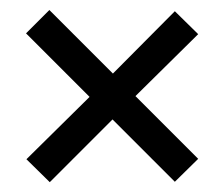

<svg xmlns="http://www.w3.org/2000/svg" viewBox="-20 -408 450 385"><path d="M79.8 -42.7 33 -88.7 159.6 -213.7 32.2 -341.1 79 -387.9 206.4 -260.5 330.6 -385.5 377.4 -339.5 251.6 -215.3 377.4 -89.5 330.6 -43.5 205.6 -168.5Z"/></svg>

Font: Playfair 5pt SemiExpanded Light
Style: Regular
Weight: 300
Width: 6
Designer: Claus Eggers Sørensen
Foundry: Claus Eggers Sørensen
Version: Version 2.203